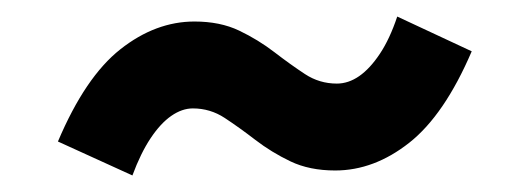

<svg xmlns="http://www.w3.org/2000/svg" viewBox="-20 -446 640 232"><path d="M385 -240Q354 -240 331 -251Q308 -262 288.5 -277Q269 -292 251.5 -303.5Q234 -315 213 -315Q200 -315 187 -306Q174 -297 162 -279Q150 -261 140 -234L50 -275Q83 -353 125.5 -386.5Q168 -420 215 -420Q246 -420 269 -409Q292 -398 311.5 -383Q331 -368 348.5 -356.5Q366 -345 387 -345Q401 -345 414 -354Q427 -363 439 -381Q451 -399 460 -426L550 -384Q517 -307 474.5 -273.5Q432 -240 385 -240Z"/></svg>

Font: Source Code Pro ExtraBold
Style: Italic
Weight: 800
Italic angle: -11°
Monospace: yes
Designer: Paul D. Hunt, Teo Tuominen
Foundry: Adobe Systems Incorporated
Version: Version 1.016;hotconv 1.0.116;makeotfexe 2.5.65601